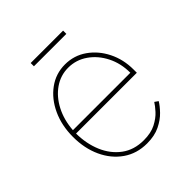

<svg xmlns="http://www.w3.org/2000/svg" viewBox="-188 -810 952 952"><g transform="rotate(-45 288.5 -334.0)"><path d="M301.1 11.4Q229.8 11.4 176.3 -25.9Q122.9 -63.2 93.4 -127.1Q63.9 -191.1 63.9 -271.3Q63.9 -351.6 93.6 -415.5Q123.2 -479.4 174.4 -516.7Q225.5 -554 289.8 -554Q353.3 -554 403.8 -518.6Q454.2 -483.3 483.5 -424.7Q512.8 -366.1 512.8 -295.5V-272.7H86.6Q87 -201.3 112 -142Q137.1 -82.7 184.8 -47.1Q232.6 -11.4 301.1 -11.4Q351.6 -11.4 385.8 -29.1Q420.1 -46.9 440.9 -70Q461.6 -93 471.6 -109.4L490.1 -96.6Q478 -76 453.8 -50.8Q429.7 -25.6 392 -7.1Q354.4 11.4 301.1 11.4ZM87.4 -295.5H490.1Q490.1 -361.2 463.1 -414.6Q436.1 -468 390.6 -499.6Q345.2 -531.2 289.8 -531.2Q236.2 -531.2 191.9 -500.5Q147.7 -469.8 120 -416.5Q92.3 -363.3 87.4 -295.5ZM402 -679V-656.2H174.7V-679Z"/></g></svg>

Font: Inter Thin BETA
Style: Regular
Weight: 100
Designer: Rasmus Andersson
Foundry: rsms
Version: Version 3.011;git-f93a4a705